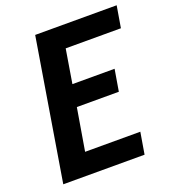

<svg xmlns="http://www.w3.org/2000/svg" viewBox="-134 -838 849 941"><g transform="rotate(-20 290.5 -367.5)"><path d="M35 0H459L478 -113H190L227 -333H446L465 -446H245L274 -622H562L581 -735H156Z"/></g></svg>

Font: Iosevka Sparkle XBdObl
Style: Regular
Weight: 800
Italic angle: -9°
Designer: Belleve Invis
Foundry: Belleve Invis
Version: Version 4.5.0; ttfautohint (v1.8.3)